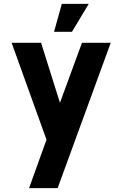

<svg xmlns="http://www.w3.org/2000/svg" viewBox="-20 -721 632 991"><path d="M403 -500H551.5L277.5 250H130L220 0L40 -500H192L289.5 -190.5ZM259 -557 299 -701H438L351.5 -557Z"/></svg>

Font: Urbanist ExtraBold
Style: Regular
Weight: 800
Designer: Corey Hu
Foundry: Corey Hu
Version: Version 1.330; ttfautohint (v1.8.4.7-5d5b)